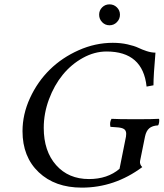

<svg xmlns="http://www.w3.org/2000/svg" viewBox="-20 -857 756 887"><path d="M501 -659.2Q537.6 -659.2 569.1 -652.1Q600.6 -645 618.4 -636.5Q636.2 -627.9 657.7 -620.8Q679.2 -613.8 698.2 -613.8Q689 -507.8 689 -462.9L657.2 -457Q640.1 -619.1 472.2 -619.1Q416.5 -619.1 363 -589.6Q309.6 -560.1 270 -511.7Q230.5 -463.4 206.3 -398.4Q182.1 -333.5 182.1 -266.1Q182.1 -158.7 239.3 -94.2Q296.4 -29.8 391.1 -29.8Q476.6 -29.8 532.2 -77.1L562 -226.1Q563 -230 563 -238.8Q563 -253.9 553 -260.7Q543 -267.6 518.1 -269L490.2 -271Q485.4 -291.5 495.1 -308.1Q523.9 -306.2 607.9 -306.2Q688 -306.2 713.9 -308.1Q716.8 -305.2 715.3 -293.5Q713.9 -281.7 710 -277.8Q683.6 -276.4 669.4 -264.2Q655.3 -252 649.9 -226.1L627 -112.8Q624.5 -97.7 637.2 -85Q509.8 9.8 357.9 9.8Q233.9 9.8 158.9 -61.3Q84 -132.3 84 -251Q84 -329.1 118.7 -404.3Q153.3 -479.5 210 -535.2Q266.6 -590.8 343.5 -625Q420.4 -659.2 501 -659.2ZM451.9 -754.6Q438 -769 438 -789.1Q438 -809.1 451.9 -823Q465.8 -836.9 485.8 -836.9Q505.9 -836.9 520 -823Q534.2 -809.1 534.2 -789.1Q534.2 -769 520 -754.6Q505.9 -740.2 485.8 -740.2Q465.8 -740.2 451.9 -754.6Z"/></svg>

Font: Common Serif News
Style: Italic
Weight: 450
Italic angle: -12°
Designer: Philipp H. Poll, Khaled Hosny
Foundry: Stefan Peev, Context Ltd.
Version: Version 1.026